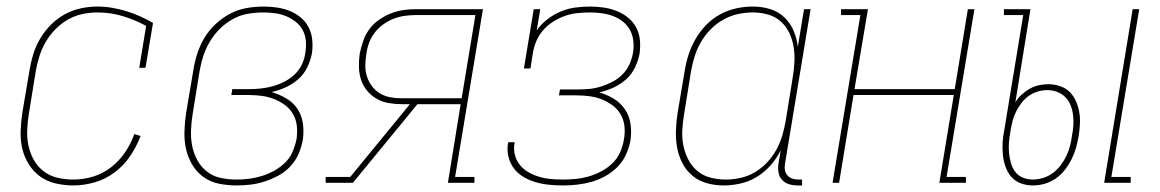

<svg xmlns="http://www.w3.org/2000/svg" viewBox="-20 -558 3540 586"><path d="M204 8Q177 8 150.5 2Q124 -4 103 -19Q82 -34 68 -56.5Q54 -79 48 -104.5Q42 -130 43 -158Q44 -186 48 -213L70 -343Q74 -368 81.5 -392.5Q89 -417 102.5 -440Q116 -463 135.5 -482.5Q155 -502 178 -514.5Q201 -527 226.5 -532.5Q252 -538 277 -538Q301 -538 323.5 -534Q346 -530 367 -523.5Q388 -517 408 -508Q428 -499 447 -488L424 -351H405L426 -479Q393 -497 355.5 -508.5Q318 -520 278 -520Q254 -520 231 -515Q208 -510 187 -498Q166 -486 148.5 -468Q131 -450 119 -429Q107 -408 100 -385.5Q93 -363 89 -340L68 -210Q64 -186 63 -161Q62 -136 67 -113Q72 -90 83.5 -69.5Q95 -49 113.5 -35Q132 -21 155.5 -15.5Q179 -10 204 -10Q234 -10 264 -19Q294 -28 319 -47.5Q344 -67 362 -93.5Q380 -120 390 -149L409 -143Q397 -111 377.5 -82Q358 -53 330 -32Q302 -11 269 -1.5Q236 8 204 8Z M702 8Q674 8 647.5 2.5Q621 -3 600 -18.5Q579 -34 566 -56.5Q553 -79 547.5 -104.5Q542 -130 543 -158Q544 -186 548 -213L570 -343Q574 -369 582 -394Q590 -419 604 -442.5Q618 -466 638.5 -485Q659 -504 683 -516.5Q707 -529 733 -533.5Q759 -538 785 -538Q805 -538 825.5 -535Q846 -532 864.5 -524.5Q883 -517 898 -504.5Q913 -492 922 -474.5Q931 -457 933 -436.5Q935 -416 932 -395Q928 -374 918 -353Q908 -332 890.5 -316.5Q873 -301 852 -291.5Q831 -282 809 -277Q833 -270 854 -257.5Q875 -245 888 -225.5Q901 -206 904.5 -180.5Q908 -155 904 -130Q900 -109 891 -88Q882 -67 866 -50Q850 -33 829.5 -22Q809 -11 787.5 -4Q766 3 744.5 5.5Q723 8 702 8ZM702 -10Q722 -10 741 -12.5Q760 -15 779.5 -21Q799 -27 817 -37Q835 -47 850 -61.5Q865 -76 873 -95Q881 -114 885 -133Q888 -153 886 -173Q884 -193 874.5 -209.5Q865 -226 849.5 -237.5Q834 -249 816 -256Q798 -263 778 -265.5Q758 -268 738 -268H686L689 -286H741Q759 -286 777 -288Q795 -290 813 -295Q831 -300 848.5 -309Q866 -318 880 -331.5Q894 -345 902 -362.5Q910 -380 912 -398Q915 -415 913.5 -433Q912 -451 904 -466Q896 -481 882.5 -491.5Q869 -502 853.5 -508.5Q838 -515 820 -517.5Q802 -520 784 -520Q761 -520 737 -516Q713 -512 691 -500Q669 -488 651 -470Q633 -452 620.5 -431Q608 -410 600.5 -387Q593 -364 589 -340L568 -210Q564 -186 563 -161Q562 -136 566.5 -113Q571 -90 582 -69.5Q593 -49 611.5 -34.5Q630 -20 653.5 -15Q677 -10 702 -10Z M974 0V-18H1049L1231 -240H1207Q1186 -240 1166 -243.5Q1146 -247 1129.5 -256.5Q1113 -266 1100.5 -281Q1088 -296 1082 -314.5Q1076 -333 1075.5 -354Q1075 -375 1078 -395Q1082 -414 1088.5 -433Q1095 -452 1107 -468.5Q1119 -485 1136 -497Q1153 -509 1171.5 -516.5Q1190 -524 1209.5 -527Q1229 -530 1248 -530H1454L1369 -18H1428V0H1347L1386 -240H1254L1057 0ZM1207 -258H1389L1431 -512H1248Q1231 -512 1214 -509.5Q1197 -507 1180.5 -500.5Q1164 -494 1149 -483Q1134 -472 1123 -457.5Q1112 -443 1106 -426Q1100 -409 1098 -392Q1095 -375 1095 -357Q1095 -339 1100.5 -323Q1106 -307 1116 -294Q1126 -281 1140.5 -272.5Q1155 -264 1172 -261Q1189 -258 1207 -258Z M1699 8Q1678 8 1657 6Q1636 4 1616.5 -1.5Q1597 -7 1579.5 -17Q1562 -27 1550 -42Q1538 -57 1532.5 -77Q1527 -97 1530 -118Q1531 -120 1531 -121.5Q1531 -123 1532 -124H1551Q1551 -123 1550.5 -121.5Q1550 -120 1550 -119Q1547 -101 1552 -83.5Q1557 -66 1568 -53Q1579 -40 1594.5 -31.5Q1610 -23 1627 -18Q1644 -13 1662 -11.5Q1680 -10 1699 -10Q1718 -10 1738 -12Q1758 -14 1777 -19.5Q1796 -25 1815 -35Q1834 -45 1849 -59.5Q1864 -74 1872.5 -93Q1881 -112 1884 -131Q1888 -151 1886 -171.5Q1884 -192 1874.5 -208.5Q1865 -225 1849.5 -236.5Q1834 -248 1816 -255Q1798 -262 1778 -264.5Q1758 -267 1738 -267H1686L1689 -285H1741Q1759 -285 1777 -286.5Q1795 -288 1813 -293.5Q1831 -299 1848.5 -308Q1866 -317 1879.5 -330.5Q1893 -344 1901 -361.5Q1909 -379 1912 -397Q1915 -415 1913 -433Q1911 -451 1903 -466Q1895 -481 1881 -492Q1867 -503 1851 -509Q1835 -515 1817 -517.5Q1799 -520 1781 -520Q1762 -520 1742.5 -518Q1723 -516 1704.5 -509.5Q1686 -503 1668.5 -492Q1651 -481 1637.5 -465.5Q1624 -450 1616.5 -431.5Q1609 -413 1606 -394L1599 -349H1579L1609 -530H1629L1618 -465Q1631 -484 1650.5 -499Q1670 -514 1691.5 -523Q1713 -532 1736 -535Q1759 -538 1781 -538Q1802 -538 1822.5 -535Q1843 -532 1862 -524.5Q1881 -517 1896.5 -504.5Q1912 -492 1921.5 -474.5Q1931 -457 1933 -436Q1935 -415 1932 -394Q1928 -373 1918 -352Q1908 -331 1890.5 -315.5Q1873 -300 1852 -290.5Q1831 -281 1809 -276Q1833 -269 1853.5 -256.5Q1874 -244 1887.5 -224Q1901 -204 1904.5 -179Q1908 -154 1904 -128Q1900 -107 1890.5 -86Q1881 -65 1864.5 -48.5Q1848 -32 1827.5 -20.5Q1807 -9 1785.5 -3Q1764 3 1742 5.5Q1720 8 1699 8Z M2189 8Q2162 8 2137 1Q2112 -6 2093 -22Q2074 -38 2062.5 -60.5Q2051 -83 2046.5 -108Q2042 -133 2043 -160Q2044 -187 2048 -213L2070 -343Q2074 -368 2082 -392.5Q2090 -417 2103.5 -440Q2117 -463 2136 -482.5Q2155 -502 2178.5 -514.5Q2202 -527 2227 -532.5Q2252 -538 2278 -538Q2305 -538 2330 -530.5Q2355 -523 2373.5 -505.5Q2392 -488 2402 -464.5Q2412 -441 2415 -415L2434 -530H2454L2376 -59Q2374 -49 2375.5 -39.5Q2377 -30 2383 -23Q2389 -16 2398 -13Q2407 -10 2417 -10H2428V8H2414Q2400 8 2387.5 4Q2375 0 2366.5 -9.5Q2358 -19 2356 -32Q2354 -45 2356 -59L2363 -100Q2351 -75 2332.5 -54Q2314 -33 2290.5 -18.5Q2267 -4 2240.5 2Q2214 8 2189 8ZM2195 -10Q2217 -10 2240 -15Q2263 -20 2283.5 -32Q2304 -44 2321 -62Q2338 -80 2349.5 -101Q2361 -122 2367.5 -144Q2374 -166 2378 -189L2399 -319Q2403 -342 2404.5 -366Q2406 -390 2402.5 -413Q2399 -436 2389.5 -456.5Q2380 -477 2363.5 -492Q2347 -507 2324.5 -513.5Q2302 -520 2278 -520Q2255 -520 2232 -515Q2209 -510 2187.5 -498Q2166 -486 2148.5 -468Q2131 -450 2119 -429Q2107 -408 2100 -385.5Q2093 -363 2089 -340L2068 -210Q2064 -186 2062.5 -162Q2061 -138 2065.5 -115Q2070 -92 2080.5 -71.5Q2091 -51 2108 -36.5Q2125 -22 2148 -16Q2171 -10 2195 -10Z M2521 0 2606 -512H2547V-530H2629L2588 -286H2894L2934 -530H2954L2869 -18H2928V0H2847L2891 -268H2585L2541 0Z M3350 0 3437 -530H3457L3372 -18H3431V0ZM3132 8Q3113 8 3095.5 1.5Q3078 -5 3066.5 -18.5Q3055 -32 3049 -49Q3043 -66 3041 -84.5Q3039 -103 3040 -122Q3041 -141 3045 -160L3103 -512H3044V-530H3125L3079 -246Q3087 -259 3098.5 -269.5Q3110 -280 3123.5 -287.5Q3137 -295 3151.5 -298Q3166 -301 3180 -301Q3198 -301 3215.5 -295Q3233 -289 3245 -277Q3257 -265 3264 -249Q3271 -233 3274 -215.5Q3277 -198 3276 -179Q3275 -160 3272 -142Q3269 -124 3264 -106.5Q3259 -89 3250.5 -72Q3242 -55 3230 -39.5Q3218 -24 3202 -13Q3186 -2 3168 3Q3150 8 3132 8ZM3132 -10Q3148 -10 3164 -15Q3180 -20 3193.5 -30Q3207 -40 3217.5 -54Q3228 -68 3235 -83Q3242 -98 3246 -113.5Q3250 -129 3252 -145Q3255 -160 3256 -176Q3257 -192 3255 -207.5Q3253 -223 3247.5 -237Q3242 -251 3231.5 -261.5Q3221 -272 3206.5 -277.5Q3192 -283 3176 -283Q3162 -283 3147 -278.5Q3132 -274 3119.5 -265Q3107 -256 3097.5 -243.5Q3088 -231 3081 -217Q3074 -203 3070.5 -189Q3067 -175 3064 -160V-157Q3061 -141 3059.5 -124.5Q3058 -108 3059.5 -92.5Q3061 -77 3065 -62Q3069 -47 3078 -34.5Q3087 -22 3101.5 -16Q3116 -10 3132 -10Z"/></svg>

Font: Iosevka Slab Thin
Style: Italic
Weight: 100
Italic angle: -9°
Monospace: yes
Designer: Belleve Invis
Foundry: Belleve Invis
Version: Version 11.1.1; ttfautohint (v1.8.3)